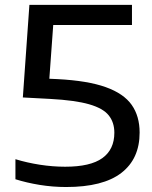

<svg xmlns="http://www.w3.org/2000/svg" viewBox="-20 -760 627 790"><path d="M252 9.5Q197 9.5 143.2 0.8Q89.5 -8 43.5 -22.5V-105Q91 -90.5 144 -82.2Q197 -74 248 -74Q352 -74 401.2 -109.5Q450.5 -145 450.5 -214Q450.5 -256.5 427.2 -285.5Q404 -314.5 346.5 -331Q289 -347.5 186.5 -353L74 -359L101 -740H523V-657H199L183 -436L216.5 -434.5Q341 -428 415 -401.5Q489 -375 521.8 -328.5Q554.5 -282 554.5 -214.5Q554.5 -106.5 479.2 -48.5Q404 9.5 252 9.5Z"/></svg>

Font: Encode Sans Expanded Medium
Style: Regular
Weight: 500
Width: 7
Designer: Multiple Designers
Foundry: Impallari Type
Version: Version 3.000; ttfautohint (v1.8.3) -l 8 -r 50 -G 200 -x 14 